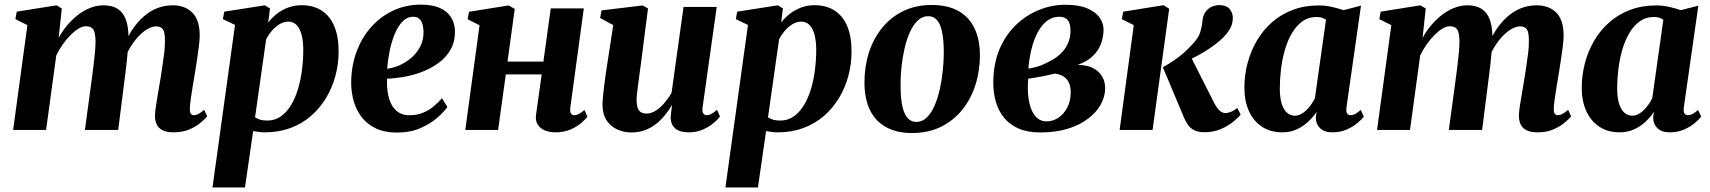

<svg xmlns="http://www.w3.org/2000/svg" viewBox="-20 -574 7551 848"><path d="M253 -536.5 239 -406.5Q253.5 -434 274.8 -459.8Q296 -485.5 321.8 -506Q347.5 -526.5 376.8 -538.5Q406 -550.5 437.5 -550.5Q475 -550.5 499.2 -535.2Q523.5 -520 535.5 -488.5Q547.5 -457 547.5 -408.5Q547.5 -401 546.8 -391.2Q546 -381.5 545 -370.8Q544 -360 542.5 -350L524 -362Q540 -406 562.8 -440.8Q585.5 -475.5 613.5 -500.2Q641.5 -525 674 -537.8Q706.5 -550.5 742.5 -550.5Q797.5 -550.5 829.8 -518Q862 -485.5 862 -417Q862 -397 858.2 -367.5Q854.5 -338 849.5 -305.8Q844.5 -273.5 840 -246Q835.5 -220.5 831 -192.2Q826.5 -164 822.8 -138Q819 -112 818.5 -94Q818 -76.5 823.5 -70.8Q829 -65 836.5 -65Q845 -65 855.5 -70.2Q866 -75.5 882 -89L895 -60Q887 -50 868 -33.5Q849 -17 818.5 -3.2Q788 10.5 746 10.5Q715 10.5 697 0.8Q679 -9 671.8 -25.5Q664.5 -42 664.5 -62Q664.5 -76.5 668.2 -102.8Q672 -129 677.5 -159.8Q683 -190.5 687.5 -218.5Q692 -247.5 697 -279.5Q702 -311.5 705.5 -341.5Q709 -371.5 708.5 -395Q708.5 -431 699.8 -444.2Q691 -457.5 670 -457.5Q651.5 -457.5 630.5 -445.2Q609.5 -433 589 -410.5Q568.5 -388 551.2 -358Q534 -328 523 -292.5L545.5 -378.5Q545 -357 543 -334.5Q541 -312 538.5 -289.2Q536 -266.5 533 -244L502 0H355L384.5 -218Q388.5 -247.5 392.5 -279.2Q396.5 -311 399.2 -340.8Q402 -370.5 402 -393Q401 -432 391.5 -445Q382 -458 359 -458Q343.5 -458 326 -447.2Q308.5 -436.5 290.5 -418.2Q272.5 -400 256.5 -377Q240.5 -354 228.5 -329L183.5 0H38L101 -463L48 -489.5L54 -522.5L229.5 -550.5Z M918.5 254 1018 -464 964.5 -489.5 970.5 -522.5 1150 -550.5 1172.5 -536.5 1164.5 -474.5Q1180 -495 1202.2 -512.5Q1224.5 -530 1252.2 -540.5Q1280 -551 1312.5 -551Q1364 -551 1400.5 -527.5Q1437 -504 1456.2 -458.5Q1475.5 -413 1475.5 -347Q1475.5 -291 1461.2 -238.2Q1447 -185.5 1419.5 -140.2Q1392 -95 1352.5 -61Q1313 -27 1261.8 -8.2Q1210.5 10.5 1149.5 10.5Q1137 10.5 1123.8 8.8Q1110.5 7 1098 5L1062 254ZM1106.5 -56Q1116.5 -49 1129.5 -45.2Q1142.5 -41.5 1160 -41.5Q1194.5 -41.5 1220.5 -60Q1246.5 -78.5 1265.5 -110Q1284.5 -141.5 1296.5 -181.8Q1308.5 -222 1314 -266.5Q1319.5 -311 1319.5 -354Q1319.5 -390.5 1312.5 -418.5Q1305.5 -446.5 1291 -462.5Q1276.5 -478.5 1253.5 -478.5Q1232.5 -478.5 1213.5 -466.5Q1194.5 -454.5 1179.8 -437Q1165 -419.5 1155.5 -401Z M1956 -101.5Q1942 -81 1912 -54.5Q1882 -28 1837 -8.2Q1792 11.5 1733 11.5Q1678.5 11.5 1640 -7Q1601.5 -25.5 1577.5 -56.5Q1553.5 -87.5 1542.5 -126.2Q1531.5 -165 1531 -205.5Q1531 -280 1554 -343.5Q1577 -407 1618.8 -454Q1660.5 -501 1716.5 -527.2Q1772.5 -553.5 1838.5 -553.5Q1891 -553.5 1924 -538.2Q1957 -523 1972.8 -496.5Q1988.5 -470 1989.5 -437Q1990 -390.5 1970.5 -355.8Q1951 -321 1918 -296.8Q1885 -272.5 1845 -257Q1805 -241.5 1764.2 -234.5Q1723.5 -227.5 1689.5 -226.5Q1688 -190.5 1693.2 -161Q1698.5 -131.5 1710.5 -110Q1722.5 -88.5 1741.8 -76.8Q1761 -65 1787.5 -65Q1822 -65 1848.8 -76.2Q1875.5 -87.5 1896.2 -105Q1917 -122.5 1932 -140.5ZM1806 -500Q1778 -500 1757.2 -478.2Q1736.5 -456.5 1722.5 -421.8Q1708.5 -387 1700.5 -347Q1692.5 -307 1690 -270.5Q1709.5 -272.5 1731.8 -280.5Q1754 -288.5 1775.2 -302.5Q1796.5 -316.5 1813.8 -335.8Q1831 -355 1841 -379.8Q1851 -404.5 1850.5 -434Q1849.5 -468.5 1838 -484.2Q1826.5 -500 1806 -500Z M2499 -99.5Q2496.5 -80.5 2502 -72.8Q2507.5 -65 2516 -65Q2525 -65 2534.8 -69.8Q2544.5 -74.5 2561.5 -88L2574.5 -58.5Q2567 -48.5 2548.5 -32Q2530 -15.5 2500.8 -2.5Q2471.5 10.5 2433 10.5Q2407 10.5 2386.2 2Q2365.5 -6.5 2354.8 -24Q2344 -41.5 2347.5 -67.5L2372.5 -245.5H2214L2180 0H2035L2098 -462.5L2045.5 -489L2051.5 -522L2226.5 -550L2253.5 -534.5L2221.5 -302H2380L2412.5 -537H2558.5Z M2768.5 11Q2736 11 2707.2 -1.8Q2678.5 -14.5 2660.2 -40.8Q2642 -67 2641 -108.5Q2641 -125 2643 -146Q2645 -167 2647.8 -190.2Q2650.5 -213.5 2654 -237Q2657.5 -260.5 2660.5 -281.5L2688.5 -463L2630.5 -494.5L2636.5 -528L2819 -550L2842 -536.5L2810 -287Q2807 -266 2804 -243.2Q2801 -220.5 2798.2 -199.2Q2795.5 -178 2793.5 -161Q2791.5 -144 2791.5 -133.5Q2791.5 -112 2796 -98.5Q2800.5 -85 2810.2 -78.8Q2820 -72.5 2835.5 -72.5Q2857 -72.5 2877.5 -86Q2898 -99.5 2915.5 -120.2Q2933 -141 2946 -163.5L2999 -543.5H3145.5L3083 -99.5Q3080.5 -81.5 3086.2 -73.2Q3092 -65 3101.5 -65Q3110.5 -65 3120.8 -70.2Q3131 -75.5 3147 -89L3160 -59.5Q3151.5 -47.5 3132.2 -31Q3113 -14.5 3085 -2Q3057 10.5 3022.5 10.5Q2983.5 10.5 2964.2 -5Q2945 -20.5 2942.5 -46.5Q2942 -50.5 2942.2 -57.2Q2942.5 -64 2943.5 -72.5Q2944.5 -81 2945.8 -90.2Q2947 -99.5 2948 -107L2946.5 -108Q2933.5 -86 2916.5 -65Q2899.5 -44 2877.8 -26.8Q2856 -9.5 2828.8 0.8Q2801.5 11 2768.5 11Z M3184 254 3283.5 -464 3230 -489.5 3236 -522.5 3415.5 -550.5 3438 -536.5 3430 -474.5Q3445.5 -495 3467.8 -512.5Q3490 -530 3517.8 -540.5Q3545.5 -551 3578 -551Q3629.5 -551 3666 -527.5Q3702.5 -504 3721.8 -458.5Q3741 -413 3741 -347Q3741 -291 3726.8 -238.2Q3712.5 -185.5 3685 -140.2Q3657.5 -95 3618 -61Q3578.5 -27 3527.2 -8.2Q3476 10.5 3415 10.5Q3402.5 10.5 3389.2 8.8Q3376 7 3363.5 5L3327.5 254ZM3372 -56Q3382 -49 3395 -45.2Q3408 -41.5 3425.5 -41.5Q3460 -41.5 3486 -60Q3512 -78.5 3531 -110Q3550 -141.5 3562 -181.8Q3574 -222 3579.5 -266.5Q3585 -311 3585 -354Q3585 -390.5 3578 -418.5Q3571 -446.5 3556.5 -462.5Q3542 -478.5 3519 -478.5Q3498 -478.5 3479 -466.5Q3460 -454.5 3445.2 -437Q3430.5 -419.5 3421 -401Z M4094.5 -552Q4165 -552 4212 -526Q4259 -500 4283.2 -450.8Q4307.5 -401.5 4308 -331.5Q4308 -261.5 4288.2 -199.2Q4268.5 -137 4230 -89.2Q4191.5 -41.5 4135.8 -14Q4080 13.5 4008.5 13.5Q3940 13.5 3893 -12.8Q3846 -39 3822.2 -88.2Q3798.5 -137.5 3798 -206.5Q3797.5 -277.5 3817.2 -340Q3837 -402.5 3875.5 -450.2Q3914 -498 3969.2 -525Q4024.5 -552 4094.5 -552ZM4079.5 -502.5Q4053 -502.5 4032.8 -482.8Q4012.5 -463 3998 -430.2Q3983.5 -397.5 3974.5 -357.2Q3965.5 -317 3961.2 -275Q3957 -233 3957.5 -195.5Q3957.5 -139.5 3965.5 -104.2Q3973.5 -69 3989 -52.2Q4004.5 -35.5 4027 -35.5Q4053.5 -35.5 4073.5 -55.2Q4093.5 -75 4107.8 -107.8Q4122 -140.5 4131 -181Q4140 -221.5 4144.2 -263.8Q4148.5 -306 4148.5 -344Q4148 -401 4140.2 -435.8Q4132.5 -470.5 4117.5 -486.5Q4102.5 -502.5 4079.5 -502.5Z M4575 11Q4519 11 4479.5 -6Q4440 -23 4415 -53.5Q4390 -84 4378.5 -123.8Q4367 -163.5 4367 -208.5Q4367 -291.5 4394 -355.5Q4421 -419.5 4466.8 -463.5Q4512.5 -507.5 4569.2 -530.2Q4626 -553 4685 -553Q4744.5 -553 4781.8 -537.2Q4819 -521.5 4836.5 -496.5Q4854 -471.5 4854 -443.5Q4854 -412.5 4843.2 -382.2Q4832.5 -352 4807.5 -327.2Q4782.5 -302.5 4739.5 -287.5Q4777.5 -287.5 4804.5 -274.8Q4831.5 -262 4846.2 -238.8Q4861 -215.5 4861 -184Q4861 -148 4842.2 -113.5Q4823.5 -79 4787 -50.8Q4750.5 -22.5 4697.2 -5.8Q4644 11 4575 11ZM4603 -38Q4630.5 -38 4654.5 -54Q4678.5 -70 4693.5 -98.5Q4708.5 -127 4709 -164.5Q4709 -194 4699.5 -211.8Q4690 -229.5 4674.2 -238Q4658.5 -246.5 4640 -249Q4631 -247 4620.5 -244.8Q4610 -242.5 4598.8 -240Q4587.5 -237.5 4576 -235.5Q4563 -233 4549.5 -230.8Q4536 -228.5 4521.5 -226.5Q4520.5 -217.5 4520 -206.8Q4519.5 -196 4519.5 -185.5Q4519.5 -146.5 4528 -112.8Q4536.5 -79 4555 -58.5Q4573.5 -38 4603 -38ZM4522 -271Q4538 -273.5 4552.8 -277.2Q4567.5 -281 4580.5 -286.2Q4593.5 -291.5 4604.5 -297.5Q4638.5 -313 4661.5 -334Q4684.5 -355 4696.2 -381.2Q4708 -407.5 4708 -437.5Q4708 -470 4696 -485Q4684 -500 4658 -500Q4627.5 -500 4603.5 -481.2Q4579.5 -462.5 4562.5 -430Q4545.5 -397.5 4535.5 -356.5Q4525.5 -315.5 4522 -271Z M4925 0 4987.5 -463 4934.5 -489.5 4941 -522.5 5119 -551 5144 -535.5 5070.5 0ZM5299.5 10Q5270.5 10 5252.8 0.2Q5235 -9.5 5224.8 -25.5Q5214.5 -41.5 5207 -60L5116 -277Q5143 -292 5166 -307.8Q5189 -323.5 5209 -341.2Q5229 -359 5247 -379Q5273.5 -407 5281.2 -432.2Q5289 -457.5 5290.5 -479.5Q5292.5 -504.5 5303.8 -520.5Q5315 -536.5 5331.2 -544Q5347.5 -551.5 5363 -551.5Q5396.5 -551.5 5410.5 -534.8Q5424.5 -518 5425 -496Q5425 -470 5414 -449.8Q5403 -429.5 5387.5 -414Q5371.5 -396 5347.2 -377.8Q5323 -359.5 5295.2 -343Q5267.5 -326.5 5239.8 -313.2Q5212 -300 5188.5 -290.5L5231.5 -339L5341.5 -121.5Q5353.5 -98 5366 -86.2Q5378.5 -74.5 5392.5 -74.5Q5402 -74.5 5416.5 -80Q5431 -85.5 5444.5 -97.5L5459.5 -68Q5449.5 -55 5427.2 -36.8Q5405 -18.5 5372.5 -4.2Q5340 10 5299.5 10Z M5927 -100.5Q5924.5 -80.5 5929.8 -72.8Q5935 -65 5945.5 -65Q5954 -65 5964.5 -70.2Q5975 -75.5 5990 -88.5L6003.5 -59Q5995 -47.5 5975.8 -31Q5956.5 -14.5 5928.2 -2Q5900 10.5 5864 10.5Q5829.5 10.5 5810.5 -7.8Q5791.5 -26 5791.5 -56L5795 -80Q5781 -58.5 5759.2 -37.8Q5737.5 -17 5708.5 -3.2Q5679.5 10.5 5643.5 10.5Q5590.5 10.5 5553 -14.8Q5515.5 -40 5495.8 -84.2Q5476 -128.5 5476 -186.5Q5476 -242 5490 -295Q5504 -348 5531 -394.2Q5558 -440.5 5597.8 -475.5Q5637.5 -510.5 5689.5 -530.2Q5741.5 -550 5805 -550Q5833.5 -550 5862.8 -543.5Q5892 -537 5913.5 -529L5991 -549ZM5836.5 -487Q5829 -492 5818.8 -495.5Q5808.5 -499 5795.5 -499Q5759 -499 5732 -479.5Q5705 -460 5685.8 -427.2Q5666.5 -394.5 5654.8 -353.2Q5643 -312 5637.8 -268.5Q5632.5 -225 5632.5 -184Q5632.5 -142.5 5641 -115.8Q5649.5 -89 5664.5 -76Q5679.5 -63 5699 -63Q5712 -63 5724.5 -69.2Q5737 -75.5 5748.5 -86.2Q5760 -97 5770 -111Q5780 -125 5787.5 -140.5Z M6277 -536.5 6263 -406.5Q6277.5 -434 6298.8 -459.8Q6320 -485.5 6345.8 -506Q6371.5 -526.5 6400.8 -538.5Q6430 -550.5 6461.5 -550.5Q6499 -550.5 6523.2 -535.2Q6547.5 -520 6559.5 -488.5Q6571.5 -457 6571.5 -408.5Q6571.5 -401 6570.8 -391.2Q6570 -381.5 6569 -370.8Q6568 -360 6566.5 -350L6548 -362Q6564 -406 6586.8 -440.8Q6609.5 -475.5 6637.5 -500.2Q6665.5 -525 6698 -537.8Q6730.5 -550.5 6766.5 -550.5Q6821.5 -550.5 6853.8 -518Q6886 -485.5 6886 -417Q6886 -397 6882.2 -367.5Q6878.5 -338 6873.5 -305.8Q6868.5 -273.5 6864 -246Q6859.5 -220.5 6855 -192.2Q6850.5 -164 6846.8 -138Q6843 -112 6842.5 -94Q6842 -76.5 6847.5 -70.8Q6853 -65 6860.5 -65Q6869 -65 6879.5 -70.2Q6890 -75.5 6906 -89L6919 -60Q6911 -50 6892 -33.5Q6873 -17 6842.5 -3.2Q6812 10.5 6770 10.5Q6739 10.5 6721 0.8Q6703 -9 6695.8 -25.5Q6688.5 -42 6688.5 -62Q6688.5 -76.5 6692.2 -102.8Q6696 -129 6701.5 -159.8Q6707 -190.5 6711.5 -218.5Q6716 -247.5 6721 -279.5Q6726 -311.5 6729.5 -341.5Q6733 -371.5 6732.5 -395Q6732.5 -431 6723.8 -444.2Q6715 -457.5 6694 -457.5Q6675.5 -457.5 6654.5 -445.2Q6633.5 -433 6613 -410.5Q6592.5 -388 6575.2 -358Q6558 -328 6547 -292.5L6569.5 -378.5Q6569 -357 6567 -334.5Q6565 -312 6562.5 -289.2Q6560 -266.5 6557 -244L6526 0H6379L6408.5 -218Q6412.5 -247.5 6416.5 -279.2Q6420.5 -311 6423.2 -340.8Q6426 -370.5 6426 -393Q6425 -432 6415.5 -445Q6406 -458 6383 -458Q6367.5 -458 6350 -447.2Q6332.5 -436.5 6314.5 -418.2Q6296.5 -400 6280.5 -377Q6264.5 -354 6252.5 -329L6207.5 0H6062L6125 -463L6072 -489.5L6078 -522.5L6253.5 -550.5Z M7417 -100.5Q7414.5 -80.5 7419.8 -72.8Q7425 -65 7435.5 -65Q7444 -65 7454.5 -70.2Q7465 -75.5 7480 -88.5L7493.5 -59Q7485 -47.5 7465.8 -31Q7446.5 -14.5 7418.2 -2Q7390 10.5 7354 10.5Q7319.5 10.5 7300.5 -7.8Q7281.5 -26 7281.5 -56L7285 -80Q7271 -58.5 7249.2 -37.8Q7227.5 -17 7198.5 -3.2Q7169.5 10.5 7133.5 10.5Q7080.5 10.5 7043 -14.8Q7005.5 -40 6985.8 -84.2Q6966 -128.5 6966 -186.5Q6966 -242 6980 -295Q6994 -348 7021 -394.2Q7048 -440.5 7087.8 -475.5Q7127.5 -510.5 7179.5 -530.2Q7231.5 -550 7295 -550Q7323.5 -550 7352.8 -543.5Q7382 -537 7403.5 -529L7481 -549ZM7326.5 -487Q7319 -492 7308.8 -495.5Q7298.5 -499 7285.5 -499Q7249 -499 7222 -479.5Q7195 -460 7175.8 -427.2Q7156.5 -394.5 7144.8 -353.2Q7133 -312 7127.8 -268.5Q7122.5 -225 7122.5 -184Q7122.5 -142.5 7131 -115.8Q7139.5 -89 7154.5 -76Q7169.5 -63 7189 -63Q7202 -63 7214.5 -69.2Q7227 -75.5 7238.5 -86.2Q7250 -97 7260 -111Q7270 -125 7277.5 -140.5Z"/></svg>

Font: Merriweather 60pt ExtraBold
Style: Italic
Weight: 800
Italic angle: -7.8°
Version: Version 2.101